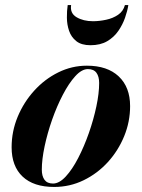

<svg xmlns="http://www.w3.org/2000/svg" viewBox="-20 -730 564 760"><path d="M261.5 -710Q256.5 -677.5 283.2 -661.8Q310 -646 348 -646Q373 -646 400 -651.8Q427 -657.5 447.5 -671.5Q468 -685.5 474.5 -710H488Q484.5 -687 475 -659.8Q465.5 -632.5 448.5 -607.8Q431.5 -583 404.5 -567Q377.5 -551 338 -551Q302.5 -551 282.2 -567Q262 -583 253.5 -607.8Q245 -632.5 244.8 -659.8Q244.5 -687 248 -710ZM194.5 10Q113 10 69.5 -31Q26 -72 26 -147Q26 -210 50 -267.8Q74 -325.5 115.5 -371.2Q157 -417 210.8 -443.5Q264.5 -470 324 -470Q405 -470 450 -427.5Q495 -385 495 -310Q495 -248 471.5 -190.8Q448 -133.5 406.8 -88.2Q365.5 -43 311 -16.5Q256.5 10 194.5 10ZM190 -3.5Q214.5 -3.5 240.2 -31.2Q266 -59 289.5 -104.5Q313 -150 331.8 -203.5Q350.5 -257 361.5 -309Q372.5 -361 372.5 -401.5Q372.5 -427 361.8 -441.8Q351 -456.5 328 -456.5Q303.5 -456.5 278 -428.5Q252.5 -400.5 228.8 -355Q205 -309.5 186.2 -256Q167.5 -202.5 156.5 -150.5Q145.5 -98.5 145.5 -58.5Q145.5 -33 156.2 -18.2Q167 -3.5 190 -3.5Z"/></svg>

Font: Bodoni* 16pt
Style: Bold Italic
Weight: 700
Italic angle: -13°
Version: Version 2.3